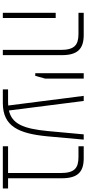

<svg xmlns="http://www.w3.org/2000/svg" viewBox="362 -988 626 1391"><g transform="rotate(90 675.5 -293.0)"><path d="M342 0H380V-428C380 -541 335 -586 234 -586H73V-548H227C307 -548 342 -518 342 -420ZM73 0H111V-383H73Z M511 -235H530L550 -307V-586H511Z M628 0H727C896 0 948 -115 968 -321L992 -586H954L930 -326C913 -147 877 -66 781 -44L712 -586H675L745 -39C736 -38 728 -38 718 -38H628Z M1040 0H1346V-38H1272V-427C1272 -543 1226 -586 1127 -586H1040V-548H1118C1198 -548 1234 -520 1234 -419V-38H1040Z"/></g></svg>

Font: Noto Sans Hebrew ExtraCondensed ExtraLight
Style: Regular
Weight: 200
Width: 2
Designer: Monotype Design Team
Foundry: Monotype Imaging Inc.
Version: Version 2.004